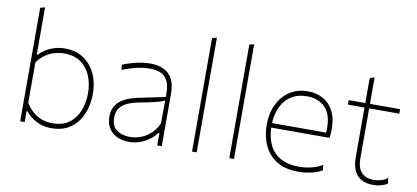

<svg xmlns="http://www.w3.org/2000/svg" viewBox="-69 -974 2643 1218"><g transform="rotate(10 1252.5 -365.0)"><path d="M308 9Q272.5 9 242.2 -0.2Q212 -9.5 186.5 -27Q161 -44.5 140 -70H134V0H105Q105 -56.5 105 -108.5Q105 -160.5 105 -221V-494Q105 -558 105 -617.5Q105 -677 105 -731L135 -739Q135 -677.5 135 -617.8Q135 -558 135 -494V-435H141Q155.5 -451.5 180 -467.5Q204.5 -483.5 236.5 -493.8Q268.5 -504 306 -504Q375.5 -504 425.5 -471Q475.5 -438 502.2 -380.2Q529 -322.5 529 -249Q529 -179.5 504.2 -120.8Q479.5 -62 430.2 -26.5Q381 9 308 9ZM308 -23Q375 -23 417 -55Q459 -87 478.5 -138.5Q498 -190 498 -249Q498 -310.5 477.2 -361Q456.5 -411.5 414 -441.8Q371.5 -472 306 -472Q272.5 -472 241 -462.2Q209.5 -452.5 182.2 -433Q155 -413.5 135 -384V-124Q155 -92 180.2 -69.5Q205.5 -47 237.2 -35Q269 -23 308 -23Z M808 9Q760 9 726.2 -8.2Q692.5 -25.5 674.8 -56Q657 -86.5 657 -127Q657 -166 671.8 -192.2Q686.5 -218.5 710.2 -235Q734 -251.5 761.5 -261Q789 -270.5 815 -276L988 -312Q990.5 -381 972.8 -415.2Q955 -449.5 924.2 -460.8Q893.5 -472 857 -472Q840 -472 820.8 -470Q801.5 -468 780.2 -463.5Q759 -459 734.2 -451.2Q709.5 -443.5 681 -432L678 -465Q696 -473 717.8 -480Q739.5 -487 763.2 -492.5Q787 -498 811 -501Q835 -504 857 -504Q905.5 -504 941.5 -487Q977.5 -470 997.2 -433.5Q1017 -397 1017 -339Q1017 -316.5 1017 -281Q1017 -245.5 1017 -211V-137Q1017 -107 1017 -73.5Q1017 -40 1017 0H988V-80H982Q965 -56 938.2 -35.8Q911.5 -15.5 878 -3.2Q844.5 9 808 9ZM808 -23Q840.5 -23 874.2 -34.8Q908 -46.5 937.5 -72.5Q967 -98.5 987 -141L988 -289Q978.5 -284.5 962.5 -279Q946.5 -273.5 915 -266Q883.5 -258.5 827 -248Q789.5 -241 758 -227.8Q726.5 -214.5 707.2 -190.5Q688 -166.5 688 -128Q688 -71 721.8 -47Q755.5 -23 808 -23Z M1212 0Q1212 -56.5 1212 -108.5Q1212 -160.5 1212 -221V-494Q1212 -558 1212 -617.5Q1212 -677 1212 -731L1242 -739Q1242 -677.5 1242 -617.8Q1242 -558 1242 -494V-221Q1242 -160.5 1242 -108.5Q1242 -56.5 1242 0Z M1452 0Q1452 -56.5 1452 -108.5Q1452 -160.5 1452 -221V-494Q1452 -558 1452 -617.5Q1452 -677 1452 -731L1482 -739Q1482 -677.5 1482 -617.8Q1482 -558 1482 -494V-221Q1482 -160.5 1482 -108.5Q1482 -56.5 1482 0Z M1896 9Q1813 9 1758.2 -24.8Q1703.5 -58.5 1676.2 -117.2Q1649 -176 1649 -251Q1649 -324.5 1676.8 -381.8Q1704.5 -439 1754 -471.5Q1803.5 -504 1869 -504Q1927.5 -504 1970.5 -479.2Q2013.5 -454.5 2036.8 -408.2Q2060 -362 2060 -297Q2060 -280 2059.2 -265.8Q2058.5 -251.5 2056 -237L2029 -264Q2030 -272.5 2030 -280Q2030 -287.5 2030 -295Q2030 -386 1986 -429Q1942 -472 1870 -472Q1809 -472 1766.5 -443.5Q1724 -415 1702 -365Q1680 -315 1680 -251V-249Q1680 -180 1703.5 -129.2Q1727 -78.5 1774.8 -50.8Q1822.5 -23 1896 -23Q1922.5 -23 1948.5 -27Q1974.5 -31 1999.2 -39.2Q2024 -47.5 2047 -61L2050 -27Q2031 -15.5 2006.5 -7.5Q1982 0.5 1953.8 4.8Q1925.5 9 1896 9ZM1665 -237V-266H2034L2056 -263V-237Z M2378 9Q2333 9 2302.5 -8.5Q2272 -26 2256.5 -60.2Q2241 -94.5 2241 -145Q2241 -197 2241 -246.5Q2241 -296 2241 -340Q2241 -384 2241 -419.8Q2241 -455.5 2241 -480Q2241 -526.5 2241 -567.8Q2241 -609 2241 -654L2271 -665Q2271 -629.5 2271 -600.8Q2271 -572 2271 -543.5Q2271 -515 2271 -480V-143Q2271 -82.5 2298.2 -52.8Q2325.5 -23 2380 -23Q2401 -23 2425 -30Q2449 -37 2466 -51L2472 -17Q2463.5 -10 2449.2 -4Q2435 2 2416.8 5.5Q2398.5 9 2378 9ZM2134 -465V-494H2465V-465Q2412.5 -465 2358.8 -465Q2305 -465 2254 -465H2246Z"/></g></svg>

Font: Commissioner Thin
Style: Regular
Weight: 100
Designer: Kostas Bartsokas
Foundry: Kostas Bartsokas
Version: Version 1.001;gftools[0.9.23]